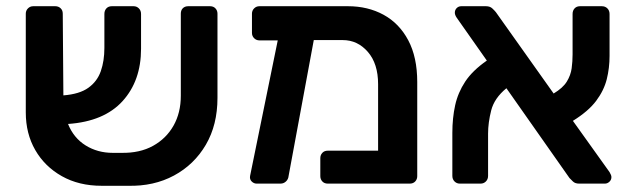

<svg xmlns="http://www.w3.org/2000/svg" viewBox="-20 -591 2037 618"><path d="M371 -99Q430 -98 472.5 -121.5Q515 -145 538.5 -186.5Q562 -228 562 -283V-547Q562 -558 568.5 -564.5Q575 -571 586 -571H656Q667 -571 673.5 -564Q680 -557 680 -547V-276Q680 -189 642.5 -125Q605 -61 540 -26Q475 9 392 7H307Q234 7 179 -24Q124 -55 93.5 -108Q63 -161 63 -229V-547Q63 -557 70 -564Q77 -571 87 -571H158Q168 -571 175 -564.5Q182 -558 182 -547L184 -284Q236 -288 264.5 -308.5Q293 -329 304.5 -362Q316 -395 316 -437V-546Q316 -557 322.5 -564Q329 -571 340 -571H410Q420 -571 427 -564Q434 -557 434 -546V-434Q434 -331 374.5 -265.5Q315 -200 199 -192Q217 -147 255.5 -123Q294 -99 343 -99Z M806 0Q797 0 790 -7Q783 -14 785 -25L874 -461H815Q805 -461 798 -468Q791 -475 791 -485V-547Q791 -557 798 -564Q805 -571 815 -571H1100Q1164 -571 1214.5 -543.5Q1265 -516 1294 -461.5Q1323 -407 1323 -327V-24Q1323 -14 1316.5 -7Q1310 0 1299 0H1035Q1024 0 1017.5 -7Q1011 -14 1011 -24V-82Q1011 -92 1017.5 -99Q1024 -106 1035 -106H1197V-320Q1197 -386 1164 -424Q1131 -462 1083 -462H990L909 -25Q908 -14 900.5 -7Q893 0 883 0Z M1460 0Q1450 0 1443 -7Q1436 -14 1436 -25V-163Q1436 -211 1445 -252Q1454 -293 1477.5 -328.5Q1501 -364 1547 -396L1450 -534Q1444 -543 1444 -550Q1444 -559 1450 -565Q1456 -571 1465 -571H1544Q1557 -571 1564.5 -564Q1572 -557 1576 -552L1762 -290Q1792 -308 1804.5 -328.5Q1817 -349 1820 -371Q1823 -393 1823 -416V-546Q1823 -557 1829.5 -564Q1836 -571 1847 -571H1917Q1928 -571 1935 -564Q1942 -557 1942 -546V-411Q1942 -372 1933 -336Q1924 -300 1899 -266.5Q1874 -233 1824 -202L1942 -37Q1945 -32 1946.5 -28Q1948 -24 1948 -21Q1948 -12 1941.5 -6Q1935 0 1927 0H1844Q1831 0 1824 -7Q1817 -14 1813 -18L1610 -307Q1571 -275 1561 -235.5Q1551 -196 1551 -161V-25Q1551 -14 1544 -7Q1537 0 1527 0Z"/></svg>

Font: Rubik Medium
Style: Regular
Weight: 500
Designer: Hubert and Fischer
Foundry: Hubert and Fischer
Version: Version 2.300; ttfautohint (v1.8.4.7-5d5b);gftools[0.9.30]